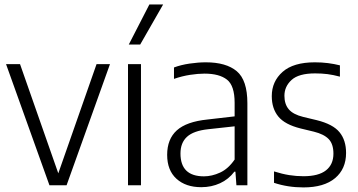

<svg xmlns="http://www.w3.org/2000/svg" viewBox="-20 -828 1599 858"><path d="M201 0 7 -541.5H69.5L240.5 -53.5L411.5 -541.5H471.5L277.5 0Z M552 0V-541.5H610V0ZM555.5 -629 647.5 -808H709L606.5 -629Z M879.5 8.5Q810 8.5 768.5 -29.2Q727 -67 727 -136Q727 -206.5 770.2 -245.5Q813.5 -284.5 907.5 -294L1028.5 -308V-368.5Q1028.5 -445.5 994.2 -472.2Q960 -499 894 -499Q865 -499 829.2 -493.5Q793.5 -488 757.5 -475.5V-526.5Q788 -538 826.8 -543.8Q865.5 -549.5 900 -549.5Q990.5 -549.5 1038 -509.8Q1085.5 -470 1085.5 -366.5V0H1036.5L1032 -61H1027.5Q1002 -27 963.5 -9.2Q925 8.5 879.5 8.5ZM786.5 -142Q786.5 -40 891.5 -40Q927 -40 963.5 -56.8Q1000 -73.5 1028.5 -115V-263.5L910 -250.5Q845 -243.5 815.8 -216.8Q786.5 -190 786.5 -142Z M1336 9.5Q1266 9.5 1204.5 -11V-62Q1241 -50.5 1272.5 -45.5Q1304 -40.5 1336 -40.5Q1403.5 -40.5 1436.8 -66.8Q1470 -93 1470 -141.5Q1470 -184.5 1448.8 -206.5Q1427.5 -228.5 1383 -239.5L1323 -254Q1253 -271.5 1223.8 -307.2Q1194.5 -343 1194.5 -398.5Q1194.5 -464 1242.8 -506.8Q1291 -549.5 1387 -549.5Q1418 -549.5 1445.5 -546Q1473 -542.5 1499 -536V-485.5Q1469 -493.5 1443.2 -496.8Q1417.5 -500 1388 -500Q1315 -500 1283 -470.8Q1251 -441.5 1251 -400Q1251 -362.5 1270.5 -339.5Q1290 -316.5 1335 -305.5L1395.5 -291Q1468 -273 1497.2 -237.2Q1526.5 -201.5 1526.5 -144.5Q1526.5 -73 1477.2 -31.8Q1428 9.5 1336 9.5Z"/></svg>

Font: Encode Sans SmCnd Lt
Style: Regular
Weight: 300
Width: 4
Designer: Multiple Designers
Foundry: Impallari Type
Version: Version 3.002; ttfautohint (v1.8.3) -l 8 -r 50 -G 200 -x 14 